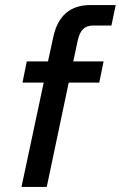

<svg xmlns="http://www.w3.org/2000/svg" viewBox="-20 -740 478 760"><path d="M65 0 153 -413H69L86 -497H170L190 -589Q216 -720 338 -720H438L421 -639H350Q324 -639 309.5 -625.5Q295 -612 288 -581L270 -497H390L373 -413H252L165 0Z"/></svg>

Font: Wix Madefor Text Medium
Style: Italic
Weight: 500
Italic angle: -12°
Designer: Dalton Maag Ltd
Foundry: Dalton Maag Ltd
Version: Version 3.100